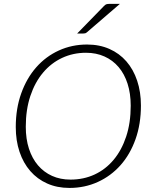

<svg xmlns="http://www.w3.org/2000/svg" viewBox="-20 -940 776 968"><path d="M690.5 -408Q690.5 -314.5 663.2 -238Q636 -161.5 587.5 -107Q539 -52.5 473 -22.5Q407 7.5 330 7.5Q268 7.5 218 -14.8Q168 -37 132.8 -77.5Q97.5 -118 78.5 -174.5Q59.5 -231 59.5 -299.5Q59.5 -392.5 87 -469.2Q114.5 -546 162.8 -600.8Q211 -655.5 276.8 -685.5Q342.5 -715.5 419 -715.5Q481.5 -715.5 531.8 -693.2Q582 -671 617.2 -630.5Q652.5 -590 671.5 -533.2Q690.5 -476.5 690.5 -408ZM639 -407Q639 -468.5 623.2 -517.8Q607.5 -567 578 -601.8Q548.5 -636.5 506.8 -655.2Q465 -674 413.5 -674Q348.5 -674 293 -648Q237.5 -622 196.8 -573.5Q156 -525 133 -456Q110 -387 110 -301Q110 -239.5 126 -190.2Q142 -141 171.5 -106.5Q201 -72 242.5 -53.2Q284 -34.5 335.5 -34.5Q401.5 -34.5 457 -60.2Q512.5 -86 553 -134.5Q593.5 -183 616.2 -251.8Q639 -320.5 639 -407ZM584.5 -920.5 418 -777Q413 -773 409 -772Q405 -771 399 -771H369L504 -909.5Q510.5 -916.5 516.2 -918.5Q522 -920.5 533 -920.5Z"/></svg>

Font: Lato 2
Style: Italic
Weight: 300
Italic angle: -7°
Designer: Lukasz Dziedzic with Adam Twardoch and Botio Nikoltchev
Foundry: tyPoland Lukasz Dziedzic
Version: Version 2.015; 2015-08-06; http://www.latofonts.com/